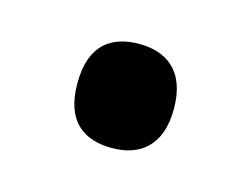

<svg xmlns="http://www.w3.org/2000/svg" viewBox="-38 -593 322 246"><g transform="rotate(15 123.0 -470.0)"><path d="M123 -401C157 -401 187 -418 187 -470C187 -522 157 -539 123 -539C87 -539 59 -522 59 -470C59 -418 87 -401 123 -401Z"/></g></svg>

Font: Noto Serif SemiCondensed Medium
Style: Regular
Weight: 500
Width: 4
Designer: Monotype Design Team
Foundry: Monotype Imaging Inc.
Version: Version 2.014